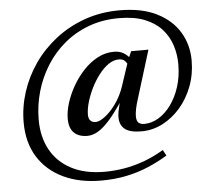

<svg xmlns="http://www.w3.org/2000/svg" viewBox="-56 -767 1022 953"><g transform="rotate(-5 454.5 -290.0)"><path d="M647.5 -134.5Q684 -134.5 718.8 -155.2Q753.5 -176 781 -213.8Q808.5 -251.5 825 -302.8Q841.5 -354 841.5 -415.5Q841.5 -464.5 826.8 -510Q812 -555.5 779.8 -591.2Q747.5 -627 695 -647.8Q642.5 -668.5 567 -668.5Q485 -668.5 416.5 -643Q348 -617.5 294.2 -572.5Q240.5 -527.5 203.2 -468Q166 -408.5 146.5 -340.2Q127 -272 127 -200.5Q127 -115 162.2 -50.8Q197.5 13.5 265.5 49.2Q333.5 85 431 85Q479 85 528.5 76.8Q578 68.5 628.2 50.2Q678.5 32 727.5 2.5L743 31.5Q696 60 645 81.5Q594 103 536.2 115Q478.5 127 410 127Q302.5 127 221.8 88.5Q141 50 96.2 -21.8Q51.5 -93.5 51.5 -194Q51.5 -270.5 75.5 -345Q99.5 -419.5 145 -484.8Q190.5 -550 255 -600Q319.5 -650 400 -678.5Q480.5 -707 574.5 -707Q684 -707 758.5 -669.8Q833 -632.5 871 -569.5Q909 -506.5 909 -428Q909 -359 886.2 -299.2Q863.5 -239.5 824.5 -194.8Q785.5 -150 735.8 -124.5Q686 -99 631 -99Q573 -99 547.8 -119.5Q522.5 -140 522.5 -178.5Q522.5 -192 525.5 -208.2Q528.5 -224.5 533.5 -243L544 -282.5L557 -282Q523 -229 495 -193.5Q467 -158 444 -137.8Q421 -117.5 400.8 -108.8Q380.5 -100 361 -100Q318.5 -100 294.8 -123Q271 -146 271 -193.5Q271 -229 284 -270.8Q297 -312.5 320.5 -353.8Q344 -395 375.8 -429Q407.5 -463 446.2 -483.8Q485 -504.5 528 -504.5Q556.5 -504.5 576.2 -492.5Q596 -480.5 613 -458L593.5 -431Q588.5 -445 578 -454.8Q567.5 -464.5 549 -464.5Q522.5 -464.5 497 -446.8Q471.5 -429 449 -399.5Q426.5 -370 409.5 -335.5Q392.5 -301 382.5 -266.5Q372.5 -232 372.5 -204.5Q372.5 -184.5 382 -174.8Q391.5 -165 407.5 -165Q422 -165 441 -176.5Q460 -188 480.5 -209Q501 -230 519.5 -259Q538 -288 551 -324L596 -459L614 -500H700L628 -266.5Q618 -236 613.5 -213.8Q609 -191.5 609 -176.5Q609 -152.5 619.2 -143.5Q629.5 -134.5 647.5 -134.5Z"/></g></svg>

Font: Newsreader 24pt Medium
Style: Italic
Weight: 500
Italic angle: -17°
Designer: Hugues Gentile
Foundry: Production Type
Version: Version 1.003